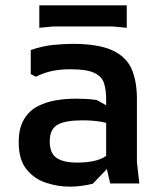

<svg xmlns="http://www.w3.org/2000/svg" viewBox="-20 -686 600 718"><path d="M392 0 377 -66V-313Q377 -350 369 -375Q361 -400 332.5 -413.5Q304 -427 243 -427Q208 -427 177 -421Q146 -415 114 -399L95 -409V-499Q139 -514 179 -518Q219 -522 251 -522Q346 -522 398.5 -498.5Q451 -475 471.5 -429.5Q492 -384 492 -316V-80L501 0ZM242 12Q196 12 152 -2.5Q108 -17 79 -53Q50 -89 50 -154Q50 -206 69 -238.5Q88 -271 119 -287.5Q150 -304 187 -310.5Q224 -317 262 -317Q281 -317 301.5 -316Q322 -315 342 -312L417 -270V-211Q390 -225 359 -230.5Q328 -236 288 -236Q224 -236 195 -219.5Q166 -203 166 -157Q166 -113 191.5 -95.5Q217 -78 269 -78Q334 -78 369 -98Q404 -118 420 -146L431 -107L327 1Q307 6 285 9Q263 12 242 12ZM127 -666H454V-582L402 -587H179L127 -582Z"/></svg>

Font: AR One Sans SemiBold
Style: Regular
Weight: 600
Designer: Niteesh Yadav
Foundry: Niteesh Yadav
Version: Version 1.001;gftools[0.9.33]